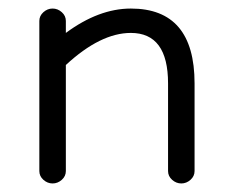

<svg xmlns="http://www.w3.org/2000/svg" viewBox="-20 -421 536 449"><path d="M72 -21V-372Q72 -384 81.5 -392.5Q91 -401 103 -401Q115 -401 124.5 -392.5Q134 -384 134 -372V-344Q211 -401 286 -401Q435 -401 435 -226V-21Q435 -9 425.5 -0.5Q416 8 404 8Q392 8 382.5 -0.5Q373 -9 373 -21V-226Q373 -344 286 -344Q215 -344 134 -269V-21Q134 -9 124.5 -0.5Q115 8 103 8Q91 8 81.5 -0.5Q72 -9 72 -21Z"/></svg>

Font: Hoogli Medium
Style: Regular
Weight: 500
Designer: Anand Singh Naorem
Foundry: Brand New Type
Version: Version 1.00 b007